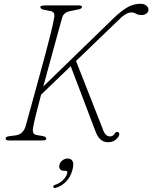

<svg xmlns="http://www.w3.org/2000/svg" viewBox="-20 -728 790 995"><path d="M152.5 -72Q148 -51 152.2 -40.2Q156.5 -29.5 174 -27.5L201.5 -23Q220 -19.5 220 -8.5Q220 -4 213.8 -2Q207.5 0 200 0H26Q9.5 0 9.5 -9.5Q8 -20 29 -22.5L61 -26.5Q81 -29 93.2 -40.8Q105.5 -52.5 112 -71.5Q117 -89 128.2 -130.2Q139.5 -171.5 154.8 -226.5Q170 -281.5 186.5 -342Q203 -402.5 218.2 -459.2Q233.5 -516 244.5 -561Q255.5 -606 259.5 -629.5Q264 -648.5 260 -658.5Q256 -668.5 238.5 -671.5L209 -677Q189 -680.5 189 -691.5Q189 -700 218.5 -700H388.5Q404.5 -700 404.5 -692.5Q404.5 -686.5 399.5 -683.5Q394.5 -680.5 381 -678L346.5 -671Q310.5 -665 302.5 -637.5Q296 -615 285.2 -575.8Q274.5 -536.5 261 -487.2Q247.5 -438 232.8 -384.5Q218 -331 204.5 -280L568.5 -633.5Q609 -672.5 641 -690.5Q673 -708.5 707.5 -708.5Q726 -708.5 737.8 -699.2Q749.5 -690 749.5 -678Q749.5 -666 739 -658Q728.5 -650 714 -650Q696.5 -650 685.2 -656.8Q674 -663.5 660 -663.5Q632 -663.5 589.5 -619.5L374 -412L511.5 -62Q524.5 -21 550 -21Q566 -21 575 -36.5Q582 -47.5 592.5 -43Q596.5 -41 597.8 -35.2Q599 -29.5 596 -23.5Q588 -9 574 0Q560 9 539 9Q517 9 500.5 -5.5Q484 -20 472.5 -53.5L346.5 -385L193 -237.5Q177.5 -179 166.2 -134Q155 -89 152.5 -72ZM311.5 157Q297 157 290.8 148Q284.5 139 288 126Q291.5 112 303.8 102.8Q316 93.5 331 93.5Q347.5 93.5 355.8 106.8Q364 120 355.5 152Q346 188.5 322.8 212.8Q299.5 237 269.5 245Q257.5 248.5 256 241Q255 232.5 266.5 229.5Q289.5 222 306.5 205.2Q323.5 188.5 328 170Q331.5 157 319.5 157Z"/></svg>

Font: Fraunces 9pt S050 Thin
Style: Italic
Weight: 100
Italic angle: -16°
Version: Version 1.000; ttfautohint (v1.8.3)